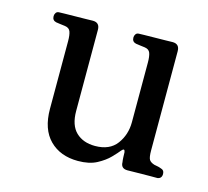

<svg xmlns="http://www.w3.org/2000/svg" viewBox="-73 -513 660 609"><g transform="rotate(15 257.0 -209.0)"><path d="M230 12Q172 12 137 -23Q102 -58 102 -125V-347Q102 -367 98 -378Q94 -389 80 -391Q72 -392 64 -393Q56 -394 50 -395Q37 -398 37 -412Q37 -418 40.5 -423Q44 -428 51 -428Q54 -428 69 -428.5Q84 -429 103.5 -429Q123 -429 139.5 -429.5Q156 -430 161 -430Q184 -430 184 -406V-140Q184 -93 207.5 -70.5Q231 -48 270 -48Q318 -48 341 -79Q364 -110 364 -151V-347Q364 -367 360 -378Q356 -389 342 -391Q334 -392 326 -393Q318 -394 312 -395Q299 -398 299 -412Q299 -418 302.5 -423Q306 -428 313 -428Q316 -428 331 -428.5Q346 -429 365.5 -429Q385 -429 401.5 -429.5Q418 -430 423 -430Q446 -430 446 -406V-81Q446 -58 450.5 -50.5Q455 -43 468 -39Q473 -38 478.5 -37Q484 -36 489 -34Q502 -31 502 -18Q502 -3 488 -1Q484 -1 463 -1Q442 -1 420 -0.5Q398 0 390 0Q368 0 368 -21Q367 -26 366.5 -36.5Q366 -47 366 -53Q364 -67 354 -55Q347 -46 331.5 -30Q316 -14 291.5 -1Q267 12 230 12Z"/></g></svg>

Font: Zen Old Mincho
Style: Regular
Weight: 400
Designer: Yoshimichi Ohira
Foundry: Positype
Version: Version 1.001